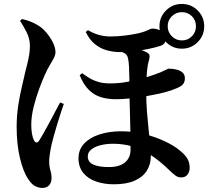

<svg xmlns="http://www.w3.org/2000/svg" viewBox="-20 -867 1040 955"><path d="M773.2 -736.3Q773.2 -782.5 805.8 -815Q838.4 -847.4 884.6 -847.4Q930.8 -847.4 963.2 -815Q995.7 -782.5 995.7 -736.3Q995.7 -690.1 963.2 -657.5Q930.8 -624.9 884.6 -624.9Q838.4 -624.9 805.8 -657.5Q773.2 -690.1 773.2 -736.3ZM814.1 -736.3Q814.1 -707.2 834.8 -686.6Q855.5 -665.9 884.6 -665.9Q914.4 -665.9 934.6 -686.6Q954.7 -707.2 954.7 -736.3Q954.7 -766.1 934.6 -786.3Q914.4 -806.5 884.6 -806.5Q855.5 -806.5 834.8 -786.3Q814.1 -766.1 814.1 -736.3ZM417.5 -717.1Q442.9 -701.7 471.1 -693.6Q499.2 -685.6 528.1 -685.6Q563.4 -685.6 599.7 -690Q636 -694.3 672 -702.2Q701.8 -709.8 716.2 -717.3Q730.6 -724.9 737.1 -724.9Q763.6 -724.9 783.8 -711.6Q804 -698.4 804 -674.9Q804 -659.5 797.7 -651.6Q791.4 -643.8 780.5 -639.8Q753.2 -630.6 716.1 -623.1Q678.9 -615.5 642.3 -611.7Q605.8 -607.9 577.9 -607.9Q543.1 -607.9 510.3 -617.2Q477.5 -626.5 451.1 -648.3Q424.7 -670.1 406.6 -707.7ZM388.6 -503Q408.2 -488.3 427.9 -476.9Q447.6 -465.5 471.4 -458.8Q495.2 -452.2 524.9 -452.2Q570.5 -452.2 603.4 -458.2Q636.2 -464.1 664.1 -470.8Q694.2 -478 724.3 -487.9Q754.3 -497.8 777.1 -506.8Q795.2 -514.4 805.7 -520Q816.3 -525.6 818.8 -525.6Q824.1 -525.6 837.1 -524.4Q850.2 -523.3 864.5 -519.1Q878.7 -514.8 889.2 -505Q899.6 -495.2 899.6 -477Q899.6 -461.3 891.5 -449.8Q883.4 -438.2 858.2 -427.9Q818.4 -411.2 768.9 -400.6Q719.5 -390.1 672.6 -383.1Q639.4 -378.8 611.7 -376.1Q583.9 -373.5 554.1 -373.5Q515.8 -373.5 482.5 -383.6Q449.2 -393.6 422.5 -419.4Q395.9 -445.1 376.3 -492.8ZM557.8 -617.8 597 -634.5Q615.7 -632.9 636.5 -629.1Q657.4 -625.2 677 -619.8Q696.6 -614.3 708.5 -607.3Q721.6 -600.8 723.5 -591.6Q725.3 -582.5 721.1 -568.5Q712.3 -538.4 709.8 -495.3Q707.3 -452.2 707.3 -410.3Q707.3 -357.9 710.9 -312.1Q714.5 -266.3 718.7 -226.8Q723 -187.4 726.6 -153Q730.2 -118.6 730.2 -89.4Q730.2 -50 710.3 -18.1Q690.4 13.8 649.8 31.7Q609.3 49.7 545.5 49.7Q498.2 49.7 458.1 35.9Q418 22.1 394.3 -6.8Q370.5 -35.6 370.5 -80.3Q370.5 -122.6 398.2 -152.5Q425.9 -182.4 474.3 -198.2Q522.6 -214 583.8 -214Q643.8 -214 699 -199.8Q754.2 -185.7 799.4 -164.4Q844.7 -143.2 872.7 -119.8Q899.1 -99 911.3 -79.1Q923.4 -59.2 923.4 -32Q923.4 -13.3 912.8 1.1Q902.3 15.5 881.3 15.5Q864.3 15.5 851.2 5.1Q838.1 -5.2 825.4 -17.4Q773.2 -68.7 726.8 -97.8Q680.4 -126.9 635.8 -139.5Q591.2 -152 542.2 -152Q510 -152 481.2 -145Q452.5 -138 434.5 -123.8Q416.6 -109.6 416.6 -89.1Q416.6 -61.2 443.5 -48.7Q470.4 -36.1 522.2 -36.1Q574 -36.1 601.6 -59.1Q629.3 -82.1 629.3 -123.3Q629.3 -171.1 628.4 -215.9Q627.5 -260.6 626.5 -299.8Q625.4 -339 624.5 -371Q623.6 -403.1 623.6 -425.2Q623.6 -449.7 623.4 -478.6Q623.2 -507.6 621.8 -533.9Q620.5 -560.3 616.9 -576.2Q613.2 -597.9 592.6 -605.9Q572.1 -613.8 557.8 -617.8ZM79.8 -763 89.3 -772.6Q110.2 -767.8 131 -759.9Q151.7 -752 174.1 -737.9Q193.2 -725.9 212 -703.2Q230.9 -680.4 243.4 -655Q255.9 -629.6 255.9 -607.5Q255.9 -594.4 248.3 -579.4Q240.8 -564.5 228.5 -544.4Q216.2 -524.3 202.8 -494.2Q191.3 -469 175.5 -426.6Q159.6 -384.3 147.6 -336.5Q135.5 -288.7 135.5 -246.2Q135.5 -222.1 139 -202Q142.6 -182 148.2 -171Q154 -159.1 160.9 -158.3Q167.9 -157.4 174.6 -167.4Q181.9 -178.7 195.3 -202Q208.6 -225.3 223.9 -254Q239.1 -282.7 253.9 -310.5Q268.7 -338.4 278.9 -357.4L297.4 -350.1Q289.6 -327.9 281 -301.4Q272.5 -274.9 264 -247.5Q255.5 -220.1 248.8 -195Q242.1 -169.8 237.1 -150.7Q231.5 -125 228.1 -102.6Q224.7 -80.2 224.7 -66.4Q224.7 -37.9 230.6 -19.7Q236.4 -1.6 236.4 19.2Q236.4 39.9 224.9 53.8Q213.3 67.7 190 67.7Q174.8 67.7 156.9 59.9Q139 52.1 119.8 23.2Q95.7 -12.4 79.3 -80.5Q62.8 -148.7 62.8 -235.1Q62.8 -289.9 70.4 -340.7Q78.1 -391.5 88.7 -435.2Q99.2 -478.9 105.9 -510.2Q111.7 -532.5 116.7 -553.1Q121.7 -573.8 125.3 -595.1Q128.8 -616.5 128.8 -639.2Q128.8 -674.7 111.5 -708.5Q94.2 -742.3 79.8 -763Z"/></svg>

Font: Noto Serif SC
Style: Regular
Weight: 200
Designer: Ryoko NISHIZUKA 西塚涼子 (kana & ideographs); Frank Grießhammer (Latin, Greek & Cyrillic); Wenlong ZHANG 张文龙 (bopomofo); San
Foundry: Adobe
Version: Version 2.001;hotconv 1.1.0;makeotfexe 2.6.0